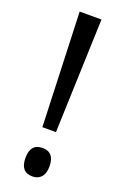

<svg xmlns="http://www.w3.org/2000/svg" viewBox="-142 -758 519 811"><g transform="rotate(20 117.5 -352.5)"><path d="M147.9 -201.2H86.9L67.9 -713.9H166ZM118.2 -119.1Q171.9 -119.1 171.9 -55.2Q171.9 -23.4 157.2 -7.3Q142.6 8.8 118.2 8.8Q64 8.8 64 -55.2Q64 -119.1 118.2 -119.1Z"/></g></svg>

Font: Noto Sans Thai Looped ExtraCond
Style: Regular
Weight: 400
Width: 2
Designer: Sasikarn Vongin, Ben Mitchell
Foundry: The Fontpad Ltd
Version: Version 1.00